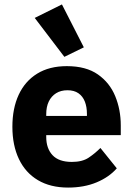

<svg xmlns="http://www.w3.org/2000/svg" viewBox="-20 -836 602 868"><path d="M288 12Q208 12 151.5 -21.5Q95 -55 65.5 -117Q36 -179 36 -263Q36 -346 64.5 -407.5Q93 -469 148 -503Q203 -537 282 -537Q369 -537 422.5 -499.5Q476 -462 501 -401Q526 -340 526 -269V-225H189V-217Q189 -165 217.5 -134.5Q246 -104 305 -104Q352 -104 380.5 -123Q409 -142 434 -167L508 -75Q473 -35 416.5 -11.5Q360 12 288 12ZM285 -428Q255 -428 233.5 -414.5Q212 -401 200.5 -377Q189 -353 189 -320V-312H373V-321Q373 -353 363.5 -377Q354 -401 334.5 -414.5Q315 -428 285 -428ZM271 -579 137 -755 260 -816 359 -622Z"/></svg>

Font: IBM Plex Sans
Style: Bold
Weight: 700
Designer: Mike Abbink, Paul van der Laan, Pieter van Rosmalen
Foundry: Bold Monday
Version: Version 3.201